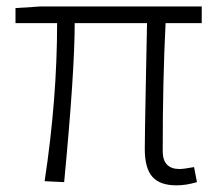

<svg xmlns="http://www.w3.org/2000/svg" viewBox="-20 -553 663 586"><path d="M518.6 12.7Q467.8 12.7 444.8 -13.7Q421.9 -40 421.9 -97.7Q421.9 -134.8 424.8 -283.7Q427.7 -432.6 428.7 -482.4H208Q208 -334 175.8 2.9L116.2 0Q154.3 -251 154.3 -482.4H27.3V-528.3L101.6 -533.2H595.7V-482.4H485.4Q476.6 -310.5 476.6 -91.8Q476.6 -37.1 528.3 -37.1Q539.1 -37.1 572.3 -43L581.1 2.9Q547.9 12.7 518.6 12.7Z"/></svg>

Font: Gen Shin Gothic Light
Style: Regular
Weight: 200
Designer: [Source Han Sans]
Ryoko NISHIZUKA  (kana & ideographs); Paul D. Hunt (Latin, Greek & Cyrillic); Wenlong ZHANG  (bopomofo
Version: Version 1.002.20150607